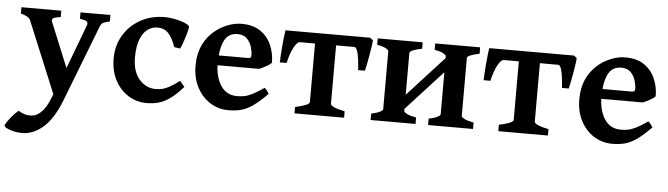

<svg xmlns="http://www.w3.org/2000/svg" viewBox="-63 -647 3703 1064"><g transform="rotate(5 1789.0 -114.5)"><path d="M514.6 -418.5Q485.4 -411.6 475.8 -405.5Q466.3 -399.4 460.9 -385.3L297.9 36.1Q256.3 144 200.7 192.1Q145 240.2 83 240.2Q58.1 240.2 35.2 234.6Q12.2 229 -2.2 221.2Q-16.6 213.4 -16.6 207Q-16.6 203.1 -8.8 190.9Q-1 178.7 11 163.8Q22.9 148.9 34.9 136.5Q46.9 124 55.2 119.1Q70.8 129.9 87.4 134.8Q104 139.6 119.1 139.6Q133.3 139.6 146.5 135.3Q164.6 129.4 185.3 108.2Q206.1 86.9 223.6 44.9L237.8 11.2L73.7 -385.3Q64.5 -408.2 19.5 -418.5V-454.1H241.2V-418.5Q206.1 -414.1 198.2 -407.5Q190.4 -400.9 196.8 -385.3L297.4 -140.1L389.6 -385.3Q395 -399.9 387 -406.7Q378.9 -413.6 348.1 -418.5V-454.1H514.6Z M957.5 -92.8Q915 -44.9 880.9 -22Q846.7 1 816.7 7.8Q786.6 14.6 755.9 14.6Q702.6 14.6 656.5 -12.9Q610.4 -40.5 581.8 -92.5Q553.2 -144.5 553.2 -216.8Q553.2 -287.1 586.9 -344.2Q620.6 -401.4 680.2 -435.1Q739.7 -468.8 816.9 -468.8Q838.4 -468.8 866.2 -463.9Q894 -459 918.5 -450.4Q942.9 -441.9 953.6 -430.2Q954.6 -424.3 950.7 -406.5Q946.8 -388.7 939.9 -367.2Q933.1 -345.7 926.3 -327.4Q919.4 -309.1 915 -302.7L882.3 -307.6Q866.2 -355.5 842.8 -381.6Q819.3 -407.7 780.3 -407.7Q751.5 -407.7 726.6 -390.1Q701.7 -372.6 686 -333.7Q670.4 -294.9 670.4 -231.9Q670.4 -154.3 707.8 -110.8Q745.1 -67.4 798.3 -67.4Q816.9 -67.4 834 -70.8Q851.1 -74.2 873.8 -86.2Q896.5 -98.1 931.2 -124Z M1429.2 -268.6Q1420.4 -258.3 1398.4 -246.3Q1376.5 -234.4 1360.8 -228.5H1065.9L1066.9 -283.2H1293.9Q1305.2 -283.2 1308.8 -286.9Q1312.5 -290.5 1312.5 -300.8Q1312.5 -320.3 1304.9 -345.9Q1297.4 -371.6 1278.6 -390.9Q1259.8 -410.2 1226.6 -410.2Q1173.3 -410.2 1151.6 -363.5Q1129.9 -316.9 1129.9 -239.3Q1129.9 -165 1161.4 -116.2Q1192.9 -67.4 1252.4 -67.4Q1272.9 -67.4 1292.5 -71Q1312 -74.7 1337.4 -87.4Q1362.8 -100.1 1400.9 -126.5Q1407.2 -123 1415.8 -111.1Q1424.3 -99.1 1426.3 -95.2Q1380.9 -49.3 1347.2 -25.6Q1313.5 -2 1282 6.3Q1250.5 14.6 1211.4 14.6Q1155.8 14.6 1109.9 -14.2Q1064 -43 1036.4 -95Q1008.8 -147 1008.8 -215.8Q1008.8 -349.1 1109.4 -422.9Q1135.3 -441.9 1171.1 -455.3Q1207 -468.8 1244.1 -468.8Q1308.1 -468.8 1348.9 -440.4Q1389.6 -412.1 1409.4 -366.5Q1429.2 -320.8 1429.2 -268.6Z M1975.6 -441.9Q1975.1 -426.8 1971.4 -402.3Q1967.8 -377.9 1962.9 -351.1Q1958 -324.2 1953.6 -302Q1949.2 -279.8 1946.3 -269.5H1908.7Q1906.7 -300.3 1903.1 -329.3Q1899.4 -358.4 1892.8 -377Q1886.2 -395.5 1876 -395.5H1722.7L1734.4 -454.1H1959ZM1574.2 -395.5Q1558.6 -395.5 1540.3 -361.6Q1522 -327.6 1510.3 -274.4H1472.7Q1472.7 -285.2 1473.9 -308.3Q1475.1 -331.5 1477.5 -359.9Q1480 -388.2 1482.7 -413.6Q1485.4 -439 1488.3 -454.1H1733.9L1696.8 -395.5ZM1578.1 0V-35.6Q1611.3 -42.5 1634.5 -51.3Q1657.7 -60.1 1657.7 -70.3V-408.2Q1657.7 -414.1 1643.1 -416Q1628.4 -418 1592.8 -418.5V-454.1H1839.4V-418.5Q1806.6 -418 1790.8 -416.5Q1774.9 -415 1774.9 -408.2V-70.3Q1774.9 -61 1796.6 -51.8Q1818.4 -42.5 1854 -35.6V0Z M2120.6 -9.8V-87.9L2410.6 -405.3V-326.7ZM2001.5 0V-35.6Q2034.2 -42.5 2050 -50.8Q2065.9 -59.1 2065.9 -65.4V-388.7Q2065.9 -394.5 2051.3 -403.3Q2036.6 -412.1 2001.5 -418.5V-454.1H2251.5V-418.5Q2183.1 -404.8 2183.1 -388.7V-65.4Q2183.1 -59.6 2199.5 -51Q2215.8 -42.5 2251.5 -35.6V0ZM2321.3 0V-35.6Q2354 -42.5 2369.9 -50.8Q2385.7 -59.1 2385.7 -65.4V-388.7Q2385.7 -394.5 2371.1 -403.3Q2356.4 -412.1 2321.3 -418.5V-454.1H2571.3V-418.5Q2502.9 -404.8 2502.9 -388.7V-65.4Q2502.9 -59.6 2519.3 -51Q2535.6 -42.5 2571.3 -35.6V0Z M3109.4 -441.9Q3108.9 -426.8 3105.2 -402.3Q3101.6 -377.9 3096.7 -351.1Q3091.8 -324.2 3087.4 -302Q3083 -279.8 3080.1 -269.5H3042.5Q3040.5 -300.3 3036.9 -329.3Q3033.2 -358.4 3026.6 -377Q3020 -395.5 3009.8 -395.5H2856.4L2868.2 -454.1H3092.8ZM2708 -395.5Q2692.4 -395.5 2674.1 -361.6Q2655.8 -327.6 2644 -274.4H2606.4Q2606.4 -285.2 2607.7 -308.3Q2608.9 -331.5 2611.3 -359.9Q2613.8 -388.2 2616.5 -413.6Q2619.1 -439 2622.1 -454.1H2867.7L2830.6 -395.5ZM2711.9 0V-35.6Q2745.1 -42.5 2768.3 -51.3Q2791.5 -60.1 2791.5 -70.3V-408.2Q2791.5 -414.1 2776.9 -416Q2762.2 -418 2726.6 -418.5V-454.1H2973.1V-418.5Q2940.4 -418 2924.6 -416.5Q2908.7 -415 2908.7 -408.2V-70.3Q2908.7 -61 2930.4 -51.8Q2952.1 -42.5 2987.8 -35.6V0Z M3564 -268.6Q3555.2 -258.3 3533.2 -246.3Q3511.2 -234.4 3495.6 -228.5H3200.7L3201.7 -283.2H3428.7Q3439.9 -283.2 3443.6 -286.9Q3447.3 -290.5 3447.3 -300.8Q3447.3 -320.3 3439.7 -345.9Q3432.1 -371.6 3413.3 -390.9Q3394.5 -410.2 3361.3 -410.2Q3308.1 -410.2 3286.4 -363.5Q3264.6 -316.9 3264.6 -239.3Q3264.6 -165 3296.1 -116.2Q3327.6 -67.4 3387.2 -67.4Q3407.7 -67.4 3427.2 -71Q3446.8 -74.7 3472.2 -87.4Q3497.6 -100.1 3535.6 -126.5Q3542 -123 3550.5 -111.1Q3559.1 -99.1 3561 -95.2Q3515.6 -49.3 3481.9 -25.6Q3448.2 -2 3416.7 6.3Q3385.3 14.6 3346.2 14.6Q3290.5 14.6 3244.6 -14.2Q3198.7 -43 3171.1 -95Q3143.6 -147 3143.6 -215.8Q3143.6 -349.1 3244.1 -422.9Q3270 -441.9 3305.9 -455.3Q3341.8 -468.8 3378.9 -468.8Q3442.9 -468.8 3483.6 -440.4Q3524.4 -412.1 3544.2 -366.5Q3564 -320.8 3564 -268.6Z"/></g></svg>

Font: Gentium Plus
Style: Bold
Weight: 700
Designer: Victor Gaultney, Annie Olsen, Iska Routamaa, Becca Hirsbrunner
Foundry: SIL International
Version: Version 6.101